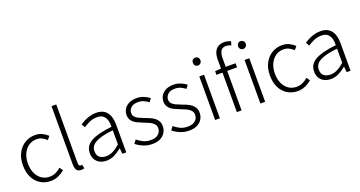

<svg xmlns="http://www.w3.org/2000/svg" viewBox="-44 -1504 4149 2212"><g transform="rotate(-20 2031.0 -397.5)"><path d="M299 13Q230 13 175 -20Q120 -53 88 -115.5Q56 -178 56 -266Q56 -355 90.5 -418Q125 -481 181 -514Q237 -547 303 -547Q357 -547 394.5 -527Q432 -507 459 -482L426 -442Q401 -465 371.5 -480.5Q342 -496 305 -496Q251 -496 208.5 -467Q166 -438 141.5 -386.5Q117 -335 117 -266Q117 -198 140.5 -146.5Q164 -95 206 -66.5Q248 -38 304 -38Q345 -38 380 -55Q415 -72 442 -97L471 -56Q436 -26 393 -6.5Q350 13 299 13Z M670 13Q646 13 630 3Q614 -7 606.5 -28Q599 -49 599 -79V-795H657V-73Q657 -55 664 -46.5Q671 -38 681 -38Q684 -38 688 -38.5Q692 -39 700 -40L709 7Q701 9 692.5 11Q684 13 670 13Z M983 13Q940 13 905 -3.5Q870 -20 849 -52.5Q828 -85 828 -135Q828 -223 909.5 -269.5Q991 -316 1167 -335Q1169 -375 1159.5 -411.5Q1150 -448 1123.5 -472Q1097 -496 1046 -496Q994 -496 950.5 -475.5Q907 -455 878 -435L853 -478Q873 -492 903.5 -508Q934 -524 972 -535.5Q1010 -547 1053 -547Q1117 -547 1155 -519.5Q1193 -492 1209.5 -445Q1226 -398 1226 -338V0H1178L1172 -68H1168Q1129 -35 1082 -11Q1035 13 983 13ZM995 -37Q1039 -37 1080 -57.5Q1121 -78 1167 -119V-292Q1063 -281 1001 -260Q939 -239 912.5 -209Q886 -179 886 -138Q886 -82 918 -59.5Q950 -37 995 -37Z M1543 13Q1485 13 1434 -8.5Q1383 -30 1347 -60L1379 -102Q1413 -74 1452 -55Q1491 -36 1545 -36Q1606 -36 1637 -65.5Q1668 -95 1668 -136Q1668 -168 1648.5 -189.5Q1629 -211 1599.5 -225Q1570 -239 1539 -250Q1500 -265 1462.5 -282.5Q1425 -300 1400.5 -329Q1376 -358 1376 -403Q1376 -443 1396.5 -475.5Q1417 -508 1456 -527.5Q1495 -547 1551 -547Q1595 -547 1636 -530.5Q1677 -514 1706 -490L1676 -450Q1649 -471 1619 -484.5Q1589 -498 1550 -498Q1491 -498 1462.5 -470Q1434 -442 1434 -406Q1434 -377 1451 -358Q1468 -339 1496 -326.5Q1524 -314 1554 -302Q1586 -290 1616 -277.5Q1646 -265 1670.5 -247.5Q1695 -230 1710 -204Q1725 -178 1725 -139Q1725 -98 1704 -63Q1683 -28 1643 -7.5Q1603 13 1543 13Z M1995 13Q1937 13 1886 -8.5Q1835 -30 1799 -60L1831 -102Q1865 -74 1904 -55Q1943 -36 1997 -36Q2058 -36 2089 -65.5Q2120 -95 2120 -136Q2120 -168 2100.5 -189.5Q2081 -211 2051.5 -225Q2022 -239 1991 -250Q1952 -265 1914.5 -282.5Q1877 -300 1852.5 -329Q1828 -358 1828 -403Q1828 -443 1848.5 -475.5Q1869 -508 1908 -527.5Q1947 -547 2003 -547Q2047 -547 2088 -530.5Q2129 -514 2158 -490L2128 -450Q2101 -471 2071 -484.5Q2041 -498 2002 -498Q1943 -498 1914.5 -470Q1886 -442 1886 -406Q1886 -377 1903 -358Q1920 -339 1948 -326.5Q1976 -314 2006 -302Q2038 -290 2068 -277.5Q2098 -265 2122.5 -247.5Q2147 -230 2162 -204Q2177 -178 2177 -139Q2177 -98 2156 -63Q2135 -28 2095 -7.5Q2055 13 1995 13Z M2316 0V-534H2374V0ZM2346 -658Q2325 -658 2312.5 -671.5Q2300 -685 2300 -707Q2300 -728 2312.5 -741Q2325 -754 2346 -754Q2366 -754 2379 -741Q2392 -728 2392 -707Q2392 -685 2379 -671.5Q2366 -658 2346 -658Z M2582 0V-645Q2582 -698 2597.5 -734Q2613 -770 2643.5 -789Q2674 -808 2719 -808Q2739 -808 2759.5 -803Q2780 -798 2799 -791L2785 -743Q2754 -759 2722 -759Q2679 -759 2659.5 -728.5Q2640 -698 2640 -641V0ZM2508 -484V-528L2583 -534H2761V-484ZM2871 0V-534H2929V0ZM2901 -658Q2881 -658 2868 -671.5Q2855 -685 2855 -707Q2855 -728 2868 -741Q2881 -754 2901 -754Q2920 -754 2934 -741Q2948 -728 2948 -707Q2948 -685 2934 -671.5Q2920 -658 2901 -658Z M3327 13Q3258 13 3203 -20Q3148 -53 3116 -115.5Q3084 -178 3084 -266Q3084 -355 3118.5 -418Q3153 -481 3209 -514Q3265 -547 3331 -547Q3385 -547 3422.5 -527Q3460 -507 3487 -482L3454 -442Q3429 -465 3399.5 -480.5Q3370 -496 3333 -496Q3279 -496 3236.5 -467Q3194 -438 3169.5 -386.5Q3145 -335 3145 -266Q3145 -198 3168.5 -146.5Q3192 -95 3234 -66.5Q3276 -38 3332 -38Q3373 -38 3408 -55Q3443 -72 3470 -97L3499 -56Q3464 -26 3421 -6.5Q3378 13 3327 13Z M3733 13Q3690 13 3655 -3.5Q3620 -20 3599 -52.5Q3578 -85 3578 -135Q3578 -223 3659.5 -269.5Q3741 -316 3917 -335Q3919 -375 3909.5 -411.5Q3900 -448 3873.5 -472Q3847 -496 3796 -496Q3744 -496 3700.5 -475.5Q3657 -455 3628 -435L3603 -478Q3623 -492 3653.5 -508Q3684 -524 3722 -535.5Q3760 -547 3803 -547Q3867 -547 3905 -519.5Q3943 -492 3959.5 -445Q3976 -398 3976 -338V0H3928L3922 -68H3918Q3879 -35 3832 -11Q3785 13 3733 13ZM3745 -37Q3789 -37 3830 -57.5Q3871 -78 3917 -119V-292Q3813 -281 3751 -260Q3689 -239 3662.5 -209Q3636 -179 3636 -138Q3636 -82 3668 -59.5Q3700 -37 3745 -37Z"/></g></svg>

Font: Noto Sans TC Thin Light
Style: Regular
Weight: 300
Version: Version 2.004-H2;hotconv 1.0.118;makeotfexe 2.5.65603